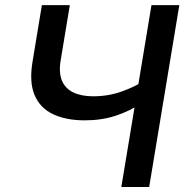

<svg xmlns="http://www.w3.org/2000/svg" viewBox="-20 -748 743 768"><path d="M318.8 -266.6Q244.6 -266.6 192.6 -291Q140.6 -315.4 118.4 -367.4Q96.2 -419.4 110.4 -502.9L147.5 -727.5H259.3L222.7 -506.8Q214.4 -457.5 227.8 -425.5Q241.2 -393.6 273.4 -378.2Q305.7 -362.8 353 -362.8Q412.1 -362.8 465.8 -381.6Q519.5 -400.4 565.9 -430.2L550.3 -337.4Q499.5 -303.7 443.1 -285.2Q386.7 -266.6 318.8 -266.6ZM465.3 0 585.9 -727.5H697.3L576.7 0Z"/></svg>

Font: Inter Medium
Style: Italic
Weight: 500
Italic angle: -9.3988°
Designer: Rasmus Andersson
Foundry: rsms
Version: Version 4.001;git-66647c0bb